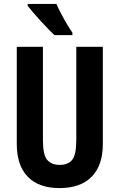

<svg xmlns="http://www.w3.org/2000/svg" viewBox="-20 -954 611 984"><path d="M507 -215Q507 -107 450 -48.5Q393 10 285 10Q179 10 122.5 -48Q66 -106 66 -216V-714H200V-236Q200 -160 222 -134.5Q244 -109 286 -109Q330 -109 350.5 -135.5Q371 -162 371 -237V-714H507ZM269 -934Q278 -913 293 -884.5Q308 -856 324 -829Q340 -802 351 -787V-774H259Q246 -786 227 -805.5Q208 -825 187.5 -847.5Q167 -870 149.5 -890.5Q132 -911 122 -924V-934Z"/></svg>

Font: Noto Sans Sinhala ExtraCondensed
Style: Bold
Weight: 700
Width: 2
Designer: Jelle Bosma - Monotype Design Team
Foundry: Monotype Imaging Inc.
Version: Version 2.006; ttfautohint (v1.8.4.7-5d5b)